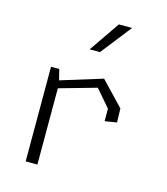

<svg xmlns="http://www.w3.org/2000/svg" viewBox="-117 -889 854 980"><g transform="rotate(15 310.0 -399.0)"><path d="M446.5 -368.5 369 -458.5 130 -391V-432L388 -511.5L507.5 -386L509.5 -312.5L446.5 -302.5ZM110.5 -500H154L172.5 -426.5V0H110.5ZM459 -798.5H389L278 -637H332.5Z"/></g></svg>

Font: Monaspace Krypton Var ExLight
Style: Regular
Weight: 200
Designer: Riley Cran and the Lettermatic Team
Version: Version 1.200 (Monaspace Krypton Var)